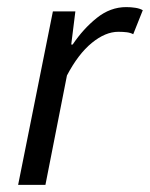

<svg xmlns="http://www.w3.org/2000/svg" viewBox="-20 -518 420 538"><path d="M30.8 0 128.2 -486.1H191.2L179.6 -393.2H183.6Q213.3 -437.4 251.2 -467.7Q289.1 -498.1 333.6 -498.1Q347.1 -498.1 359.1 -496.2Q371.2 -494.4 380.1 -489.4L353.3 -422.1Q345.9 -426.2 335.3 -427.6Q324.7 -428.9 311.5 -428.9Q275.4 -428.9 237.3 -397.8Q199.2 -366.7 167.6 -306.5L107.3 0Z"/></svg>

Font: Source Sans 3
Style: Italic
Weight: 200
Italic angle: -11°
Designer: Paul D. Hunt
Foundry: Adobe
Version: Version 3.046;hotconv 1.0.118;makeotfexe 2.5.65603